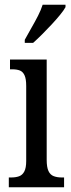

<svg xmlns="http://www.w3.org/2000/svg" viewBox="-20 -786 300 806"><path d="M17 0V-41H27Q46 -41 60 -46Q74 -51 82 -66Q90 -81 90 -110V-425Q90 -455 83 -470Q76 -485 63.5 -490Q51 -495 32 -495H22V-536H176V-115Q176 -84 183.5 -68Q191 -52 205.5 -46.5Q220 -41 239 -41H249V0ZM84 -619Q98 -645 112.5 -670Q127 -695 139.5 -719.5Q152 -744 159 -766H255V-756Q248 -743 232.5 -724Q217 -705 197.5 -684Q178 -663 157.5 -642.5Q137 -622 119 -606H84Z"/></svg>

Font: Noto Serif Khmer ExtraCondensed
Style: Regular
Weight: 400
Width: 2
Designer: Danh Hong and the Monotype Design Team
Foundry: Monotype Imaging Inc.
Version: Version 2.004